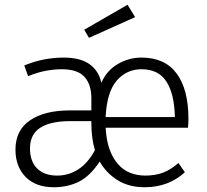

<svg xmlns="http://www.w3.org/2000/svg" viewBox="-20 -776 872 807"><path d="M424 -239Q427 -186 440.5 -148.5Q454 -111 476 -86Q498 -61 527.5 -49.5Q557 -38 590 -38Q632 -38 664.5 -50Q697 -62 730 -91L757 -52Q688 11 588 11Q522 11 474.5 -18.5Q427 -48 399 -97Q358 -35 311 -12Q264 11 206 11Q130 11 87.5 -32.5Q45 -76 45 -147Q45 -229 106.5 -270.5Q168 -312 274 -312H364V-364Q364 -421 335 -453Q306 -485 239 -485Q210 -485 175.5 -479Q141 -473 98 -456L82 -501Q130 -520 170 -527Q210 -534 247 -534Q317 -534 356 -506.5Q395 -479 406 -428Q428 -479 474.5 -506.5Q521 -534 575 -534Q673 -534 722.5 -467Q772 -400 772 -277Q772 -268 771.5 -257.5Q771 -247 770 -239ZM379 -145Q364 -194 364 -259V-267H277Q192 -267 149 -239Q106 -211 106 -152Q106 -98 136 -68Q166 -38 220 -38Q269 -38 309.5 -64.5Q350 -91 379 -145ZM575 -485Q512 -485 470.5 -437Q429 -389 424 -284H715Q713 -381 679.5 -433Q646 -485 575 -485ZM334 -651 516 -756 548 -704 354 -617Z"/></svg>

Font: Jldddboxgfspflltxgxzjzlszac
Style: Regular
Weight: 300
Designer: Carrois Corporate & Edenspiekermann
Foundry: Carrois Corporate GbR & Edenspiekermann AG
Version: Version 2.001